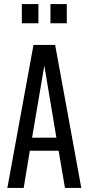

<svg xmlns="http://www.w3.org/2000/svg" viewBox="-20 -920 434 940"><path d="M298 0 267 -182H126L96 0H16L144 -700H250L378 0ZM197 -599 137 -246H256ZM87 -806V-900H168V-806ZM227 -806V-900H307V-806Z"/></svg>

Font: Pathway Gothic One
Style: Regular
Weight: 400
Version: Version 1.003; ttfautohint (v1.8.4.7-5d5b);gftools[0.9.26]